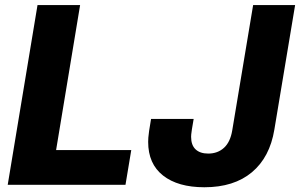

<svg xmlns="http://www.w3.org/2000/svg" viewBox="-20 -748 1214 777"><path d="M11.2 0 131.8 -727.5H304.2L207 -140.6H511.2L487.8 0ZM807.1 9.8Q700.2 9.8 639.9 -37.6Q579.6 -85 579.6 -173.8Q579.6 -181.6 580.3 -191.4Q581.1 -201.2 583.5 -218.8Q585.9 -236.3 591.3 -266.6H763.7Q758.8 -238.8 756.6 -224.6Q754.4 -210.4 753.9 -204.3Q753.4 -198.2 753.4 -194.3Q753.4 -160.6 771.5 -143.6Q789.6 -126.5 822.8 -126.5Q860.8 -126.5 886.5 -149.9Q912.1 -173.3 919.9 -220.7L1004.4 -727.5H1174.3L1090.3 -223.6Q1071.8 -111.3 999.3 -50.8Q926.8 9.8 807.1 9.8Z"/></svg>

Font: Inter ExtraBold
Style: Italic
Weight: 800
Italic angle: -9.3988°
Designer: Rasmus Andersson
Foundry: rsms
Version: Version 4.001;git-66647c0bb